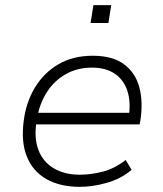

<svg xmlns="http://www.w3.org/2000/svg" viewBox="-20 -716 633 744"><path d="M289 8Q213 8 160 -22Q107 -52 84 -109.5Q61 -167 72 -248Q81 -320 115.5 -377Q150 -434 206.5 -467Q263 -500 339 -500Q416 -500 460.5 -467Q505 -434 520 -377.5Q535 -321 524 -249L521 -234H102L109 -279H505L478 -257Q488 -317 474.5 -361Q461 -405 426 -429.5Q391 -454 336 -454Q280 -454 235.5 -429Q191 -404 163 -361Q135 -318 125 -265L122 -248Q111 -183 128.5 -136Q146 -89 188 -64Q230 -39 289 -39Q331 -39 377 -50.5Q423 -62 467 -96L490 -58Q449 -23 394 -7.5Q339 8 289 8ZM331 -627 342 -696H411L400 -627Z"/></svg>

Font: Nunito Sans 7pt ExtraLight
Style: Italic
Weight: 250
Italic angle: -9°
Designer: Vernon Adams
Foundry: Vernon Adams
Version: Version 3.101;gftools[0.9.27]